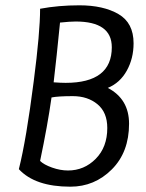

<svg xmlns="http://www.w3.org/2000/svg" viewBox="-20 -693 549 723"><path d="M265 -612Q244 -612 206 -608Q193 -476 182 -383Q210 -381 227 -381Q401 -381 401 -515Q401 -612 265 -612ZM236 -51Q297 -51 340.5 -95Q384 -139 384 -211Q384 -270 347 -300.5Q310 -331 254 -331Q199 -331 174 -326Q159 -220 131 -87Q145 -73 176 -62Q207 -51 236 -51ZM51 -56Q79 -167 107 -387Q131 -572 131 -660Q200 -673 279 -673Q369 -673 426 -640Q483 -607 483 -530Q483 -473 457.5 -427Q432 -381 386 -362Q466 -320 466 -227Q466 -120 401 -55Q336 10 245 10Q112 10 51 -56Z"/></svg>

Font: Overlock
Style: Italic
Weight: 400
Designer: Dario Muhafara
Foundry: Dario Manuel Muhafara
Version: Version 1.002